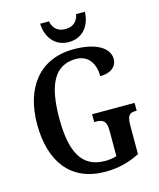

<svg xmlns="http://www.w3.org/2000/svg" viewBox="-133 -1010 920 1113"><g transform="rotate(-15 326.5 -453.5)"><path d="M350 -771C439 -771 483 -842 484 -917H432C422 -869 392 -849 350 -849C309 -849 278 -869 269 -917H216C218 -842 262 -771 350 -771ZM361 10C438 10 504 -7 568 -40V-212C568 -273 584 -285 619 -285H626V-332H371V-285H382C422 -285 444 -273 444 -216V-61C423 -54 398 -51 374 -51C233 -51 181 -160 181 -358C181 -560 234 -666 363 -666C440 -666 474 -604 474 -533C539 -533 575 -565 575 -610C575 -674 502 -724 365 -724C157 -724 48 -574 48 -358C48 -137 150 10 361 10Z"/></g></svg>

Font: Noto Serif Sinhala Condensed SemiBold
Style: Regular
Weight: 600
Width: 3
Designer: Jelle Bosma - Monotype Design Team
Foundry: Monotype Imaging Inc.
Version: Version 2.007